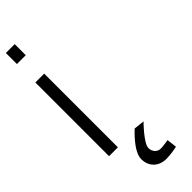

<svg xmlns="http://www.w3.org/2000/svg" viewBox="-392 -709 921 921"><g transform="rotate(-45 68.5 -248.0)"><path d="M-91 0H-31V-500H-91ZM-91 -625H-31V-700H-91ZM162 144C162 144 127 150 111 150C86 150 70 130 70 106C70 73 144 -1 144 -1L90 -7C90 -7 8 65 8 119C8 172 45 204 95 204C127 204 168 195 168 195Z"/></g></svg>

Font: TitilliumText22L
Style: 250 wt
Weight: 300
Designer: Campivisivi
Foundry: Campivisivi
Version: 1.000